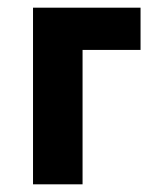

<svg xmlns="http://www.w3.org/2000/svg" viewBox="-20 -480 389 500"><path d="M346 -460V-350H195V0H66V-460Z"/></svg>

Font: Venryn Sans SemiBold
Style: Regular
Weight: 600
Designer: Owen Earl, indestructible type* (font) & Cristiano Sobral (main changes)
Version: Version 3.60;October 28, 2020;FontCreator 13.0.0.2681 64-bit